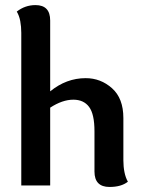

<svg xmlns="http://www.w3.org/2000/svg" viewBox="-20 -740 566 766"><path d="M356.9 -216.3Q356.9 -284.7 335.4 -313.5Q314 -342.3 272.5 -342.3Q229 -342.3 180.2 -310.5V0H64.9V-608.9Q64.9 -633.8 60.8 -655.8Q56.6 -677.7 46.9 -693.8Q80.1 -719.7 121.6 -719.7Q180.2 -719.7 180.2 -658.2V-375.5Q244.6 -428.2 321.8 -428.2Q381.8 -428.2 427 -387.9Q472.2 -347.7 472.2 -269V-100.1Q472.2 -75.2 476.6 -53.2Q481 -31.2 490.2 -15.1Q463.9 5.9 417 5.9Q356.9 5.9 356.9 -55.7Z"/></svg>

Font: ALMAS
Style: Bold
Weight: 700
Designer: ALMAS Font/ by Husham Jawad Kadhim, derived from the Bainsely font by/ Paul James MIller
Foundry: High-Logic / Made with FontCreator
Version: Version 1.411;September 19, 2021;FontCreator 14.0.0.2814 32-